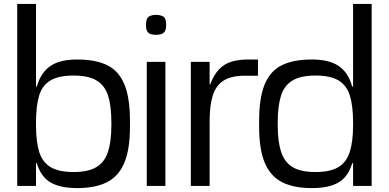

<svg xmlns="http://www.w3.org/2000/svg" viewBox="-20 -950 1988 981"><path d="M375 11Q287 11 238 -18Q189 -47 168.5 -114.5Q148 -182 148 -296V-320Q148 -435 168 -507Q188 -579 237 -612.5Q286 -646 375 -646Q466 -646 525.5 -618Q585 -590 614.5 -521.5Q644 -453 644 -332V-302Q644 -185 614.5 -116.5Q585 -48 525.5 -18.5Q466 11 375 11ZM160 -116V-135H174V-116ZM68 0V-930H164V0ZM356 -71Q431 -71 473 -96.5Q515 -122 532 -175Q549 -228 549 -309V-325Q549 -408 532.5 -460.5Q516 -513 474 -538.5Q432 -564 356 -564Q279 -564 237 -538.5Q195 -513 179.5 -460Q164 -407 164 -325V-309Q164 -228 180 -175Q196 -122 238 -96.5Q280 -71 356 -71ZM160 -489V-508H174V-489Z M730 0V-634H825V0ZM777 -772Q763 -772 751 -775.5Q739 -779 732.5 -789.5Q726 -800 726 -823Q726 -857 741 -865.5Q756 -874 777 -874Q799 -874 814 -865.5Q829 -857 829 -823Q829 -800 822 -789.5Q815 -779 803 -775.5Q791 -772 777 -772Z M955 0V-634H1051V-519H1054Q1072 -567 1098.5 -595Q1125 -623 1161.5 -634.5Q1198 -646 1246 -646H1298V-563H1229Q1161 -563 1122 -538Q1083 -513 1067 -461.5Q1051 -410 1051 -330V0Z M1573 11Q1482 11 1422.5 -18.5Q1363 -48 1333.5 -116.5Q1304 -185 1304 -302V-332Q1304 -453 1333.5 -521.5Q1363 -590 1422.5 -618Q1482 -646 1573 -646Q1662 -646 1711 -612.5Q1760 -579 1779.5 -507Q1799 -435 1799 -320V-296Q1799 -182 1779 -114.5Q1759 -47 1710 -18Q1661 11 1573 11ZM1773 -116V-135H1788V-116ZM1592 -71Q1668 -71 1709.5 -96.5Q1751 -122 1767.5 -175Q1784 -228 1784 -309V-325Q1784 -408 1768 -460.5Q1752 -513 1710.5 -538.5Q1669 -564 1592 -564Q1516 -564 1474 -538.5Q1432 -513 1415.5 -460Q1399 -407 1399 -325V-309Q1399 -228 1416 -175Q1433 -122 1474.5 -96.5Q1516 -71 1592 -71ZM1773 -489V-508H1788V-489ZM1784 0V-930H1879V0Z"/></svg>

Font: Matangi SemiBold
Style: Regular
Weight: 600
Designer: Prashant Pant
Foundry: The Graphic Ant
Version: Version 3.002